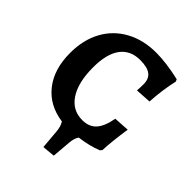

<svg xmlns="http://www.w3.org/2000/svg" viewBox="-233 -785 1103 1103"><g transform="rotate(45 319.0 -233.0)"><path d="M489 -219 584 -225Q568 -119 564 -40L555 -28Q495 -4 417 6Q402 27 399 63L389 181L312 188L302 72Q299 33 283 9Q168 -7 103 -89Q38 -171 38 -303Q38 -409 81 -488Q124 -567 203.5 -610.5Q283 -654 388 -654Q468 -654 578 -629L584 -616Q564 -529 558 -428L462 -422Q464 -449 464 -474Q464 -518 437 -538.5Q410 -559 352 -559Q273 -559 231.5 -503Q190 -447 190 -338Q190 -215 235 -147Q280 -79 360 -79Q415 -79 445.5 -112.5Q476 -146 489 -219Z"/></g></svg>

Font: Alegreya
Style: Bold
Weight: 700
Designer: Juan Pablo del Peral
Foundry: Huerta Tipografica
Version: Version 2.008; ttfautohint (v1.8)